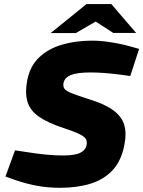

<svg xmlns="http://www.w3.org/2000/svg" viewBox="-20 -908 700 938"><path d="M272.5 9.5Q216.5 9.5 164.5 0.3Q112.6 -8.9 56.6 -27.9L6.6 -45.4L53.4 -173.5L114.1 -164.5Q156.7 -157.4 202.5 -152.9Q248.3 -148.4 286.3 -148.4Q345.7 -148.4 372 -161.5Q398.4 -174.6 402.9 -199.3Q406 -215.5 400.2 -227.6Q394.4 -239.7 369.3 -252.2Q344.3 -264.8 289.7 -282.8Q214.2 -307.8 171.2 -337.3Q128.2 -366.7 114.7 -409.5Q101.1 -452.2 113.1 -516.2Q126.6 -585.1 171.1 -627.6Q215.6 -670 282.8 -689.8Q350 -709.5 431.9 -709.5Q461.8 -709.5 495.1 -705.3Q528.3 -701 560.1 -694.7Q591.9 -688.5 617.4 -681L659.7 -669L616.3 -536.6L568.9 -543.1Q526.5 -548.6 490.2 -551.3Q453.9 -554.1 422.4 -554.1Q358.2 -554.1 326.8 -541.5Q295.4 -528.9 290.3 -502.7Q287.3 -485.6 294.9 -474.5Q302.4 -463.4 330.7 -452.4Q359 -441.3 416.5 -422.8Q491.5 -399.8 532.8 -369.6Q574.1 -339.4 586.6 -298.9Q599.1 -258.4 588.1 -202.8Q573.6 -123.4 530.5 -77Q487.3 -30.5 421.8 -10.5Q356.4 9.5 272.5 9.5ZM227.6 -746.5 402.5 -888H524.1L473.9 -818.1L350.5 -746.5ZM533.6 -747 423.3 -818.1 402.5 -888H524.1L645 -747Z"/></svg>

Font: REM Medium
Style: Italic
Weight: 500
Italic angle: -11°
Designer: Octavio Pardo
Foundry: Ashler Design
Version: Version 1.005;gftools[0.9.28]